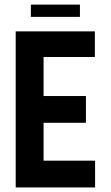

<svg xmlns="http://www.w3.org/2000/svg" viewBox="-20 -821 485 841"><path d="M115.2 -800.8H330.1V-747.1H115.2ZM48.8 0V-683.6H395.5V-571.3H170.9V-400.4H356.4V-283.2H170.9V-117.2H396.5V0Z"/></svg>

Font: California Gothic
Style: Regular
Weight: 400
Version: Version 2.2;